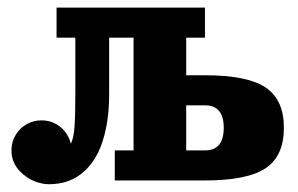

<svg xmlns="http://www.w3.org/2000/svg" viewBox="-20 -469 775 499"><path d="M127 -371.1V-449.2H512.7V-371.1H463.9V-273.4H512.7Q622.6 -273.4 670.2 -241.7Q717.8 -210 717.8 -136.7Q717.8 -63.5 670.2 -31.7Q622.6 0 512.7 0H463.9H327.1H278.3V-78.1H327.1V-371.1H263.7V-224.6Q263.7 -175.8 255.7 -136.6Q247.8 -97.4 233.9 -70.3Q220 -43.2 200.3 -25Q180.7 -6.8 157.5 1.5Q134.3 9.8 107.4 9.8Q89.8 9.8 70.1 2.2Q50.3 -5.4 32.7 -22.9Q9.8 -45.9 9.8 -78.1Q9.8 -101.8 22.9 -121.6Q33.4 -137.7 50.7 -147Q67.9 -156.2 87.9 -156.2Q104 -156.2 117.9 -150.4Q135.5 -143.1 147.7 -128.4Q159.9 -113.8 164.1 -95.2Q171.4 -109.6 173.6 -138.8Q175.8 -168 175.8 -224.6V-371.1ZM463.9 -195.3V-78.1H512.7Q561.5 -78.1 561.5 -136.7Q561.5 -195.3 512.7 -195.3Z"/></svg>

Font: Orelega One
Style: Regular
Weight: 400
Version: Version 1.1 ; ttfautohint (v1.8.3)